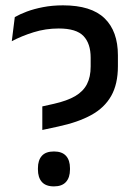

<svg xmlns="http://www.w3.org/2000/svg" viewBox="-20 -670 491 701"><path d="M192.5 -208 134.5 -195.5V-281.5L177 -291Q225.5 -302 254.8 -319.2Q284 -336.5 297.5 -362.8Q311 -389 311 -427V-459.5Q311 -511 284.8 -538.5Q258.5 -566 194.5 -566Q146.5 -566 102.5 -552.2Q58.5 -538.5 23 -519.5L34 -607.5Q52 -618 78 -627.8Q104 -637.5 137.5 -644Q171 -650.5 210 -650.5Q313 -650.5 361.8 -603.2Q410.5 -556 410.5 -468V-428.5Q410.5 -363 386 -319.8Q361.5 -276.5 313.2 -250Q265 -223.5 192.5 -208ZM177 10.5Q147 10.5 132.8 -5.8Q118.5 -22 118.5 -51V-56Q118.5 -85 132.8 -101Q147 -117 177 -117Q206.5 -117 221 -101Q235.5 -85 235.5 -56V-51Q235.5 -22 221 -5.8Q206.5 10.5 177 10.5Z"/></svg>

Font: Anek Malayalam Medium Medium
Style: Regular
Weight: 500
Version: Version 1.003